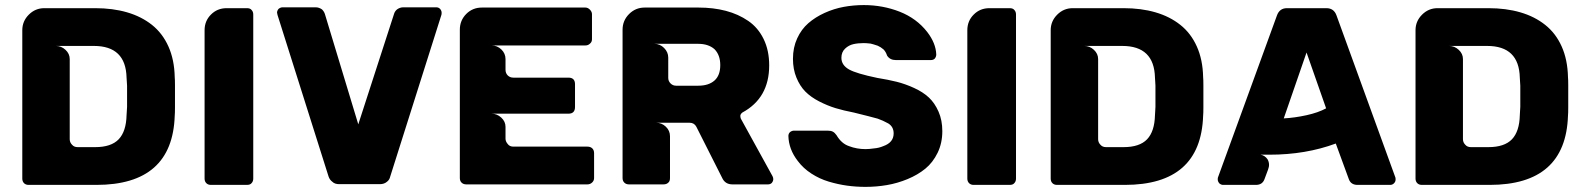

<svg xmlns="http://www.w3.org/2000/svg" viewBox="-20 -729 6252 757"><path d="M67.9 -24.9V-609.9Q67.9 -645.5 93.5 -671.1Q119.1 -696.8 154.8 -696.8H355Q424.8 -696.8 481 -680.4Q537.1 -664.1 578.9 -631.1Q620.6 -598.1 644 -545.9Q667.5 -493.7 668.9 -424.8Q669.9 -416 669.9 -392.1V-306.2Q669.9 -281.7 668.9 -272.9Q660.2 0 359.9 0H92.8Q81.5 0 74.7 -6.8Q67.9 -13.7 67.9 -24.9ZM286.1 -148.9H355Q418.5 -148.9 448 -179.9Q477.5 -210.9 479 -274.9Q479.5 -279.8 480 -291Q480.5 -302.2 481 -308.1V-391.1Q480.5 -396.5 480 -407.2Q479.5 -418 479 -422.9Q476.1 -547.9 350.1 -547.9H200.2Q221.7 -547.9 238.3 -532.5Q254.9 -517.1 254.9 -496.1V-180.2Q254.9 -167.5 264.2 -158.2Q272 -148.9 286.1 -148.9Z M786.6 -24.9V-609.9Q786.6 -646.5 811.8 -671.6Q836.9 -696.8 873.5 -696.8H953.6Q966.3 -696.8 971.7 -689.9Q978.5 -683.1 978.5 -671.9V-24.9Q978.5 -13.7 971.7 -6.8Q966.3 0 953.6 0H811.5Q800.3 0 793.5 -6.8Q786.6 -13.7 786.6 -24.9Z M1570.3 -700.2H1700.2Q1709 -700.2 1715.3 -693.8Q1721.2 -686.5 1721.2 -679.2Q1721.2 -671.9 1720.2 -669.9L1518.6 -33.2Q1515.6 -19.5 1505.4 -12.2Q1494.6 -2.9 1477.5 -2.9H1317.4Q1299.8 -2.9 1290.5 -12.2Q1279.8 -20 1275.4 -33.2L1074.2 -669.9L1072.3 -679.2Q1072.3 -686.5 1078.1 -693.8Q1085.9 -700.2 1094.2 -700.2H1224.1Q1237.8 -700.2 1249.5 -691.9Q1258.3 -683.1 1261.2 -672.9L1392.6 -238.8L1533.2 -672.9Q1536.1 -684.1 1545.4 -691.9Q1557.1 -700.2 1570.3 -700.2Z M1793 -26.9V-611.8Q1793 -648.4 1818.1 -673.8Q1843.3 -699.2 1879.9 -699.2H2288.1Q2297.9 -699.2 2305.9 -690.9Q2314 -682.6 2314 -672.9V-574.2Q2314 -563.5 2306.2 -557.1Q2298.8 -549.8 2288.1 -549.8H1918Q1940.4 -549.8 1956.8 -533.9Q1973.1 -518.1 1973.1 -496.1V-454.1Q1973.1 -440.4 1981.9 -431.6Q1990.7 -422.9 2003.9 -422.9H2221.2Q2247.1 -422.9 2247.1 -397V-307.1Q2247.1 -280.8 2221.2 -280.8H1918Q1939.5 -280.8 1956.3 -265.4Q1973.1 -250 1973.1 -229V-182.1Q1973.1 -171.4 1981.9 -161.1Q1989.3 -150.9 2003.9 -150.9H2295.9Q2308.1 -150.9 2315.2 -144Q2322.3 -137.2 2322.3 -125V-26.9Q2322.3 -16.6 2314.5 -9.3Q2306.6 -2 2295.9 -2H1818.4Q1807.1 -2 1800 -8.8Q1793 -15.6 1793 -26.9Z M3022.9 -7.8Q3017.1 -2 3007.8 -2H2867.7Q2838.4 -2 2826.7 -28.8L2725.6 -229Q2717.3 -245.1 2698.7 -245.1H2566.9Q2588.9 -245.1 2605.2 -229.5Q2621.6 -213.9 2621.6 -191.9V-26.9Q2621.6 -14.2 2614.7 -8.8Q2607.9 -2 2595.7 -2H2460Q2448.7 -2 2441.7 -8.8Q2434.6 -15.6 2434.6 -26.9V-611.8Q2434.6 -647.9 2460.2 -673.6Q2485.8 -699.2 2521.5 -699.2H2733.9Q2792.5 -699.2 2841.8 -686.3Q2891.1 -673.3 2929.9 -646.7Q2968.8 -620.1 2990.7 -575.2Q3012.7 -530.3 3012.7 -471.2Q3012.7 -342.3 2906.7 -285.2Q2898.9 -278.8 2898.9 -272Q2898.9 -267.1 2900.9 -261.2L3025.9 -34.2Q3028.8 -28.3 3028.8 -22.9Q3028.8 -15.1 3022.9 -7.8ZM2819.8 -472.2Q2819.8 -512.2 2796.9 -535.2Q2772.9 -556.2 2732.9 -556.2H2560.5Q2582 -556.2 2598.4 -539.8Q2614.7 -523.4 2614.7 -502V-421.9Q2614.7 -409.2 2623.8 -400.1Q2632.8 -391.1 2645.5 -391.1H2732.9Q2773.9 -391.1 2796.9 -411.4Q2819.8 -431.6 2819.8 -472.2Z M3695.3 -211.9Q3695.3 -165 3676.8 -126.7Q3658.2 -88.4 3628.4 -64Q3598.6 -39.6 3558.3 -22.9Q3518.1 -6.3 3476.8 0.7Q3435.5 7.8 3392.6 7.8Q3355 7.8 3319.6 2.9Q3284.2 -2 3247.6 -12.9Q3210.9 -23.9 3179 -44.7Q3147 -65.4 3125.5 -94.2Q3089.8 -140.1 3088.4 -192.9Q3088.4 -201.7 3094.7 -208Q3102.1 -213.9 3110.4 -213.9H3242.7Q3255.9 -213.9 3263.4 -210Q3271 -206.1 3278.3 -195.8Q3297.9 -162.6 3327.6 -152.8Q3357.9 -141.1 3392.6 -141.1Q3407.2 -141.1 3426.8 -144Q3445.3 -145.5 3462.4 -152.8Q3503.4 -167 3503.4 -203.1Q3503.4 -229 3482.4 -242.2Q3460.4 -254.4 3440.4 -261.2Q3412.6 -269 3346.7 -285.2Q3306.2 -293 3274.2 -302.7Q3242.2 -312.5 3209.5 -329.3Q3176.8 -346.2 3155.3 -367.9Q3133.8 -389.6 3120.1 -422.9Q3106.4 -456.1 3106.4 -497.1Q3106.4 -541.5 3123 -577.6Q3139.6 -613.8 3167.2 -637.7Q3194.8 -661.6 3231.4 -678.2Q3268.1 -694.8 3306.6 -701.9Q3345.2 -709 3385.7 -709Q3460.4 -709 3527.1 -682.9Q3593.8 -656.7 3635.7 -603Q3669.9 -558.6 3671.4 -514.2Q3671.4 -505.4 3665.5 -498Q3659.7 -492.2 3650.4 -492.2H3511.7Q3488.8 -492.2 3477.5 -509.8Q3472.7 -524.9 3463.4 -534.2Q3452.6 -543.5 3440.4 -548.8Q3421.4 -555.2 3412.6 -557.1Q3395 -559.1 3385.7 -559.1Q3362.8 -559.1 3344.5 -554.9Q3326.2 -550.8 3311.8 -537.1Q3297.4 -523.4 3297.4 -501Q3297.4 -472.2 3327.6 -455.1Q3356.4 -439 3438.5 -421.9Q3481.4 -415 3514.9 -406.7Q3548.3 -398.4 3583.7 -382.3Q3619.1 -366.2 3642.3 -344.5Q3665.5 -322.8 3680.4 -288.8Q3695.3 -254.9 3695.3 -211.9Z M3793.9 -24.9V-609.9Q3793.9 -646.5 3819.1 -671.6Q3844.2 -696.8 3880.9 -696.8H3960.9Q3973.6 -696.8 3979 -689.9Q3985.8 -683.1 3985.8 -671.9V-24.9Q3985.8 -13.7 3979 -6.8Q3973.6 0 3960.9 0H3818.8Q3807.6 0 3800.8 -6.8Q3793.9 -13.7 3793.9 -24.9Z M4122.6 -24.9V-609.9Q4122.6 -645.5 4148.2 -671.1Q4173.8 -696.8 4209.5 -696.8H4409.7Q4479.5 -696.8 4535.6 -680.4Q4591.8 -664.1 4633.5 -631.1Q4675.3 -598.1 4698.7 -545.9Q4722.2 -493.7 4723.6 -424.8Q4724.6 -416 4724.6 -392.1V-306.2Q4724.6 -281.7 4723.6 -272.9Q4714.8 0 4414.6 0H4147.5Q4136.2 0 4129.4 -6.8Q4122.6 -13.7 4122.6 -24.9ZM4340.8 -148.9H4409.7Q4473.1 -148.9 4502.7 -179.9Q4532.2 -210.9 4533.7 -274.9Q4534.2 -279.8 4534.7 -291Q4535.2 -302.2 4535.6 -308.1V-391.1Q4535.2 -396.5 4534.7 -407.2Q4534.2 -418 4533.7 -422.9Q4530.8 -547.9 4404.8 -547.9H4254.9Q4276.4 -547.9 4293 -532.5Q4309.6 -517.1 4309.6 -496.1V-180.2Q4309.6 -167.5 4318.8 -158.2Q4326.7 -148.9 4340.8 -148.9Z M4787.6 -5.9Q4781.2 -13.7 4781.2 -21Q4781.2 -28.8 4782.2 -29.8L5014.6 -668Q5024.9 -696.8 5054.2 -696.8H5209.5Q5239.3 -696.8 5249.5 -668L5481.4 -29.8Q5482.4 -28.8 5482.4 -21Q5482.4 -12.7 5476.1 -6.3Q5469.7 0 5461.4 0H5332.5Q5306.6 0 5298.3 -22L5246.6 -163.1Q5127.9 -119.1 4985.4 -119.1H4950.2Q4966.8 -116.2 4977.5 -101.1Q4988.3 -82 4979.5 -60.1L4965.3 -22Q4957 0 4931.6 0H4802.2Q4794.9 0 4787.6 -5.9ZM5208.5 -301.8 5131.3 -522 5041.5 -262.2Q5085 -264.6 5130.9 -274.7Q5176.8 -284.7 5208.5 -301.8Z M5561 -24.9V-609.9Q5561 -645.5 5586.7 -671.1Q5612.3 -696.8 5647.9 -696.8H5848.1Q5918 -696.8 5974.1 -680.4Q6030.3 -664.1 6072 -631.1Q6113.8 -598.1 6137.2 -545.9Q6160.6 -493.7 6162.1 -424.8Q6163.1 -416 6163.1 -392.1V-306.2Q6163.1 -281.7 6162.1 -272.9Q6153.3 0 5853 0H5585.9Q5574.7 0 5567.9 -6.8Q5561 -13.7 5561 -24.9ZM5779.3 -148.9H5848.1Q5911.6 -148.9 5941.2 -179.9Q5970.7 -210.9 5972.2 -274.9Q5972.7 -279.8 5973.1 -291Q5973.6 -302.2 5974.1 -308.1V-391.1Q5973.6 -396.5 5973.1 -407.2Q5972.7 -418 5972.2 -422.9Q5969.2 -547.9 5843.3 -547.9H5693.4Q5714.8 -547.9 5731.4 -532.5Q5748 -517.1 5748 -496.1V-180.2Q5748 -167.5 5757.3 -158.2Q5765.1 -148.9 5779.3 -148.9Z"/></svg>

Font: Cunia
Style: Bold
Weight: 700
Designer: Alejo Bergmann, Denis Ignatov
Foundry: Hubert & Fischer
Version: Version 1.00 February 21, 2019, initial release